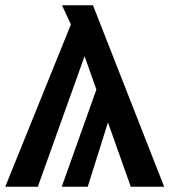

<svg xmlns="http://www.w3.org/2000/svg" viewBox="-25 -711 645 731"><path d="M329 -691H211L245 -618L-5 0H119L297 -497L342 -370L210 0H309L386 -245L473 0H600Z"/></svg>

Font: Fira Sans Medium
Style: Regular
Weight: 500
Designer: Carrois Corporate & Edenspiekermann AG
Foundry: Carrois Corporate GbR & Edenspiekermann AG
Version: Version 4.203